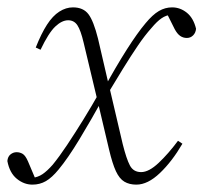

<svg xmlns="http://www.w3.org/2000/svg" viewBox="-28 -489 552 521"><path d="M342 12Q323 12 309.5 4Q296 -4 286.5 -24.5Q277 -45 268 -83L238 -210L237 -214L199 -373Q191 -407 182 -420.5Q173 -434 157 -434Q140 -434 122 -417Q104 -400 82 -354L69 -360Q84 -398 99.5 -422Q115 -446 133 -457.5Q151 -469 170 -469Q198 -469 212 -450.5Q226 -432 238 -384L267 -259L268 -256L305 -98Q315 -58 324.5 -40Q334 -22 355 -22Q376 -22 402.5 -47Q429 -72 455 -107L467 -99Q439 -51 406 -19.5Q373 12 342 12ZM-8 -52Q-7 -64 0.5 -70Q8 -76 17 -76Q26 -76 33.5 -71.5Q41 -67 48 -51L70 1H58V-6Q75 -8 87.5 -16.5Q100 -25 115 -42Q133 -64 154 -95.5Q175 -127 198.5 -165Q222 -203 245 -244L255 -228Q219 -163 187.5 -111Q156 -59 131 -29Q113 -7 96.5 2.5Q80 12 60 12Q37 12 17.5 -4Q-2 -20 -8 -52ZM261 -229 252 -245Q287 -309 316 -354.5Q345 -400 367 -426Q386 -449 403 -459Q420 -469 439 -469Q461 -469 479 -454.5Q497 -440 504 -411Q503 -400 496 -393Q489 -386 479 -386Q469 -386 461 -391.5Q453 -397 446 -410L422 -458H437V-449Q423 -448 410.5 -439.5Q398 -431 383 -413Q365 -393 346 -365Q327 -337 306 -303Q285 -269 261 -229Z"/></svg>

Font: Source Serif 4 48pt Light
Style: Italic
Weight: 300
Italic angle: -12°
Designer: Frank Grießhammer
Foundry: Adobe Systems Incorporated
Version: Version 4.004;hotconv 1.0.116;makeotfexe 2.5.65601